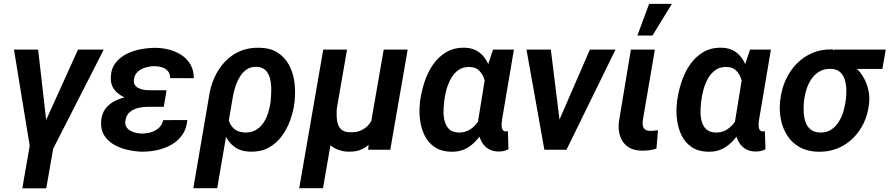

<svg xmlns="http://www.w3.org/2000/svg" viewBox="-20 -790 4693 1013"><path d="M268.1 -48.8 224.1 203.6H97.7L141.6 -48.8ZM212.9 -133.8 391.6 -528.3H527.3L257.8 0H168.9ZM181.2 -528.3 228 -118.2 222.2 0H140.1L53.7 -528.3Z M732.9 -287.6 854.5 -287.1 843.8 -226.6H760.7Q735.4 -226.6 709.5 -220.5Q683.6 -214.4 664.6 -198.5Q645.5 -182.6 641.6 -152.8Q638.7 -134.8 646 -121.8Q653.3 -108.9 666.5 -101.1Q679.7 -93.3 695.6 -89.4Q711.4 -85.4 726.6 -85.4Q750.5 -85 774.9 -91.8Q799.3 -98.6 817.4 -114.5Q835.4 -130.4 841.3 -156.2L968.3 -156.7Q964.4 -110.8 942.1 -78.9Q919.9 -46.9 885 -26.9Q850.1 -6.8 809.3 2Q768.6 10.7 728 10.3Q692.9 9.3 654.8 1Q616.7 -7.3 584 -25.4Q551.3 -43.5 531.5 -73Q511.7 -102.5 513.2 -145.5Q515.1 -188.5 536.1 -216.1Q557.1 -243.7 589.8 -259.3Q622.6 -274.9 660.2 -281.2Q697.8 -287.6 732.9 -287.6ZM848.1 -252 742.2 -252.4Q714.4 -253.4 683.1 -260.5Q651.9 -267.6 624.5 -282.5Q597.2 -297.4 580.3 -321.3Q563.5 -345.2 564.5 -379.9Q565.4 -426.3 588.6 -456.8Q611.8 -487.3 647.9 -505.4Q684.1 -523.4 725.6 -530.8Q767.1 -538.1 804.7 -537.6Q841.8 -536.6 876.7 -526.9Q911.6 -517.1 940.2 -497.6Q968.8 -478 985.6 -448.2Q1002.4 -418.5 1002.4 -377.4L877.9 -377.9Q877.9 -400.9 866 -414.8Q854 -428.7 834.7 -434.8Q815.4 -440.9 794.4 -440.9Q772.9 -440.9 749.3 -434.3Q725.6 -427.7 708 -412.6Q690.4 -397.5 687 -372.6Q684.1 -355.5 690.2 -344.2Q696.3 -333 707.8 -326.7Q719.2 -320.3 733.6 -317.4Q748 -314.5 761.7 -314L858.9 -313.5Z M1000 203.1 1083 -282.2Q1090.3 -334.5 1111.6 -381.3Q1132.8 -428.2 1166.5 -464.1Q1200.2 -500 1245.8 -519.8Q1291.5 -539.6 1348.1 -538.1Q1406.2 -537.1 1444.6 -512.5Q1482.9 -487.8 1504.6 -447.8Q1526.4 -407.7 1533 -358.9Q1539.6 -310.1 1534.7 -260.3L1533.7 -249.5Q1527.8 -202.1 1511 -155.3Q1494.1 -108.4 1465.8 -70.6Q1437.5 -32.7 1396.5 -10.5Q1355.5 11.7 1300.3 10.3Q1250 8.8 1218 -14.6Q1186 -38.1 1168.5 -75.4Q1150.9 -112.8 1143.6 -156.2Q1136.2 -199.7 1135.3 -241.2Q1142.1 -236.3 1149.2 -231.9Q1156.2 -227.5 1163.3 -223.6Q1170.4 -219.7 1177.7 -215.8Q1178.2 -183.6 1186.8 -155.5Q1195.3 -127.4 1215.8 -109.9Q1236.3 -92.3 1273.4 -90.8Q1306.6 -90.3 1330.3 -104.2Q1354 -118.2 1369.9 -141.8Q1385.7 -165.5 1394.5 -193.8Q1403.3 -222.2 1407.2 -250L1408.2 -260.3Q1410.6 -282.7 1411.1 -312.5Q1411.6 -342.3 1405.8 -370.4Q1399.9 -398.4 1383.1 -417.2Q1366.2 -436 1334 -437.5Q1302.2 -438.5 1280 -422.6Q1257.8 -406.7 1243.2 -381.1Q1228.5 -355.5 1220 -326.7Q1211.4 -297.9 1207.5 -272.9L1126 203.1Z M2004.4 -528.3H2130.9L2039.1 0H1922.4L1935.1 -129.4ZM1969.2 -246.6 2015.6 -248Q2011.2 -204.6 1999.5 -158.9Q1987.8 -113.3 1965.1 -74.2Q1942.4 -35.2 1906.2 -11.7Q1870.1 11.7 1816.9 10.3Q1786.1 9.8 1757.3 -2.7Q1728.5 -15.1 1708.3 -38.6Q1688 -62 1683.1 -95.2L1690.4 -225.1H1757.3Q1755.9 -203.1 1756.1 -180.2Q1756.3 -157.2 1762.2 -137.5Q1768.1 -117.7 1783 -105.2Q1797.9 -92.8 1825.2 -92.3Q1861.3 -90.8 1887 -103Q1912.6 -115.2 1929.2 -137Q1945.8 -158.7 1955.6 -187Q1965.3 -215.3 1969.2 -246.6ZM1685.5 -528.3H1811L1684.1 203.1H1558.6Z M2195.3 -245.1 2196.3 -255.9Q2202.6 -304.2 2218.8 -354.7Q2234.9 -405.3 2263.4 -447.5Q2292 -489.7 2334.5 -514.9Q2377 -540 2434.6 -538.1Q2473.6 -536.6 2500.7 -519Q2527.8 -501.5 2544.9 -472.9Q2562 -444.3 2570.8 -409.7Q2579.6 -375 2582.3 -339.4Q2585 -303.7 2583 -272.9L2580.6 -246.6Q2573.2 -204.6 2556.6 -158.9Q2540 -113.3 2513.2 -74.2Q2486.3 -35.2 2448.5 -11.7Q2410.6 11.7 2359.9 10.7Q2307.6 9.3 2273.4 -13.9Q2239.3 -37.1 2220.7 -74.5Q2202.1 -111.8 2196.3 -156.5Q2190.4 -201.2 2195.3 -245.1ZM2323.7 -255.9 2322.8 -245.6Q2319.8 -222.2 2320.1 -196Q2320.3 -169.9 2327.4 -146.2Q2334.5 -122.6 2351.1 -107.4Q2367.7 -92.3 2398.4 -90.8Q2429.2 -89.8 2452.9 -102.8Q2476.6 -115.7 2494.4 -137.9Q2512.2 -160.2 2523.4 -187Q2534.7 -213.9 2540 -240.2L2544.9 -275.4Q2546.4 -298.3 2544.2 -325.7Q2542 -353 2533 -377.9Q2523.9 -402.8 2506.1 -419.4Q2488.3 -436 2459 -436.5Q2423.8 -438 2399.4 -420.9Q2375 -403.8 2359.4 -375.7Q2343.8 -347.7 2335.2 -315.7Q2326.7 -283.7 2323.7 -255.9ZM2581.1 -528.3H2691.4L2629.4 -162.1Q2628.4 -155.3 2627.2 -144.5Q2626 -133.8 2626.7 -123.3Q2627.4 -112.8 2632.1 -105.2Q2636.7 -97.7 2647.9 -96.7Q2650.9 -96.2 2653.8 -96.9Q2656.7 -97.7 2659.7 -98.1L2662.6 -2.4Q2649.4 4.4 2635.7 7.1Q2622.1 9.8 2606.9 9.3Q2577.1 8.3 2556.2 -4.9Q2535.2 -18.1 2522.7 -39.6Q2510.3 -61 2504.9 -87.2Q2499.5 -113.3 2500.5 -140.1L2546.4 -422.4Z M2907.7 -103.5 3092.3 -528.3H3227.5L2968.8 0H2886.2ZM2886.2 -528.3 2940.4 -90.3 2930.2 0H2852.1L2757.8 -528.3Z M3308.6 -528.3H3435.1L3371.6 -155.8Q3369.6 -138.7 3371.8 -126.5Q3374 -114.3 3383.1 -107.2Q3392.1 -100.1 3410.2 -99.6Q3420.4 -99.1 3430.9 -100.6Q3441.4 -102.1 3451.7 -103L3443.4 -5.9Q3424.8 0 3405.5 2.7Q3386.2 5.4 3366.7 4.9Q3321.3 4.4 3293 -15.4Q3264.6 -35.2 3252.7 -69.1Q3240.7 -103 3245.1 -146ZM3342.8 -602.5 3404.8 -769.5H3524.9L3422.4 -602.5Z M3551.3 -245.1 3552.2 -255.9Q3558.6 -304.2 3574.7 -354.7Q3590.8 -405.3 3619.4 -447.5Q3647.9 -489.7 3690.4 -514.9Q3732.9 -540 3790.5 -538.1Q3829.6 -536.6 3856.7 -519Q3883.8 -501.5 3900.9 -472.9Q3918 -444.3 3926.8 -409.7Q3935.5 -375 3938.2 -339.4Q3940.9 -303.7 3939 -272.9L3936.5 -246.6Q3929.2 -204.6 3912.6 -158.9Q3896 -113.3 3869.1 -74.2Q3842.3 -35.2 3804.4 -11.7Q3766.6 11.7 3715.8 10.7Q3663.6 9.3 3629.4 -13.9Q3595.2 -37.1 3576.7 -74.5Q3558.1 -111.8 3552.2 -156.5Q3546.4 -201.2 3551.3 -245.1ZM3679.7 -255.9 3678.7 -245.6Q3675.8 -222.2 3676 -196Q3676.3 -169.9 3683.3 -146.2Q3690.4 -122.6 3707 -107.4Q3723.6 -92.3 3754.4 -90.8Q3785.2 -89.8 3808.8 -102.8Q3832.5 -115.7 3850.3 -137.9Q3868.2 -160.2 3879.4 -187Q3890.6 -213.9 3896 -240.2L3900.9 -275.4Q3902.3 -298.3 3900.1 -325.7Q3897.9 -353 3888.9 -377.9Q3879.9 -402.8 3862.1 -419.4Q3844.2 -436 3814.9 -436.5Q3779.8 -438 3755.4 -420.9Q3731 -403.8 3715.3 -375.7Q3699.7 -347.7 3691.2 -315.7Q3682.6 -283.7 3679.7 -255.9ZM3937 -528.3H4047.4L3985.4 -162.1Q3984.4 -155.3 3983.2 -144.5Q3981.9 -133.8 3982.7 -123.3Q3983.4 -112.8 3988 -105.2Q3992.7 -97.7 4003.9 -96.7Q4006.8 -96.2 4009.8 -96.9Q4012.7 -97.7 4015.6 -98.1L4018.6 -2.4Q4005.4 4.4 3991.7 7.1Q3978 9.8 3962.9 9.3Q3933.1 8.3 3912.1 -4.9Q3891.1 -18.1 3878.7 -39.6Q3866.2 -61 3860.8 -87.2Q3855.5 -113.3 3856.4 -140.1L3902.3 -422.4Z M4095.7 -255.4 4097.2 -265.6Q4103.5 -320.3 4125.5 -368.7Q4147.5 -417 4183.3 -453.9Q4219.2 -490.7 4267.1 -511Q4314.9 -531.2 4373 -529.3Q4387.2 -520 4398.7 -506.8Q4410.2 -493.7 4422.6 -480.7Q4435.1 -467.8 4452.6 -460Q4491.7 -441.4 4517.8 -408.2Q4543.9 -375 4556.6 -334Q4569.3 -293 4565.9 -251.5L4564.5 -240.2Q4559.1 -187.5 4537.4 -141.6Q4515.6 -95.7 4480.7 -61Q4445.8 -26.4 4399.4 -7.3Q4353 11.7 4297.9 10.7Q4241.7 9.8 4201.2 -12.5Q4160.6 -34.7 4135.5 -72Q4110.4 -109.4 4100.6 -156.5Q4090.8 -203.6 4095.7 -255.4ZM4223.1 -265.6 4221.7 -255.4Q4219.2 -230 4220.2 -201.9Q4221.2 -173.8 4229 -148.9Q4236.8 -124 4255.4 -107.9Q4273.9 -91.8 4306.6 -90.8Q4340.3 -89.8 4364.5 -105.5Q4388.7 -121.1 4404.8 -146.5Q4420.9 -171.9 4429.7 -201.9Q4438.5 -231.9 4441.9 -259.8L4443.4 -270Q4445.8 -293.5 4445.1 -320.3Q4444.3 -347.2 4436.8 -370.8Q4429.2 -394.5 4411.6 -410.2Q4394 -425.8 4363.3 -426.8Q4330.1 -427.7 4305.2 -413.8Q4280.3 -399.9 4263.4 -376.2Q4246.6 -352.5 4236.6 -323.5Q4226.6 -294.4 4223.1 -265.6ZM4653.3 -528.3 4635.3 -426.3H4362.3L4380.4 -528.3Z"/></svg>

Font: Roboto SemiBold
Style: Italic
Weight: 600
Designer: Christian Robertson
Foundry: Google
Version: Version 3.009; 2024